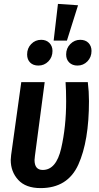

<svg xmlns="http://www.w3.org/2000/svg" viewBox="-20 -950 507 984"><path d="M436 -432Q436 -227 381.5 -106.5Q327 14 188 14Q112 14 73.5 -28Q35 -70 35 -130Q35 -139 37 -155L89 -529H209L159 -151Q157 -135 157 -130Q157 -79 199 -79Q268 -79 293.5 -189.5Q319 -300 319 -431Q319 -489 316 -529H430Q436 -481 436 -432ZM277 -930 380 -923 323 -742H255ZM249 -689Q249 -657 228 -635.5Q207 -614 177 -614Q150 -614 134.5 -629.5Q119 -645 119 -671Q119 -703 140 -724.5Q161 -746 191 -746Q217 -746 233 -730Q249 -714 249 -689ZM449 -689Q449 -657 428 -635.5Q407 -614 377 -614Q351 -614 335 -629.5Q319 -645 319 -671Q319 -703 340.5 -724.5Q362 -746 391 -746Q418 -746 433.5 -730Q449 -714 449 -689Z"/></svg>

Font: Fira Sans Extra Condensed Medium
Style: Italic
Weight: 500
Width: 3
Italic angle: -8°
Designer: Carrois Corporate & Edenspiekermann AG
Foundry: Carrois Corporate GbR & Edenspiekermann AG
Version: Version 4.203